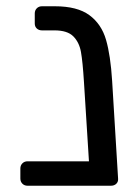

<svg xmlns="http://www.w3.org/2000/svg" viewBox="-20 -593 446 613"><path d="M334 0H290H68Q58 0 51.5 -6.5Q45 -13 45 -23V-55Q45 -65 51.5 -71.5Q58 -78 68 -78H264L248 -332Q244 -396 238.5 -427Q233 -458 214 -477Q195 -496 154 -496H114Q104 -496 97.5 -502Q91 -508 91 -518V-550Q91 -560 97.5 -566.5Q104 -573 114 -573H155Q227 -573 265.5 -544.5Q304 -516 318.5 -466Q333 -416 338 -335L357 -23Q358 -13 351.5 -6.5Q345 0 334 0Z"/></svg>

Font: Rubik
Style: Regular
Weight: 400
Designer: Hubert & Fischer
Foundry: Hubert & Fischer
Version: Version 1.100